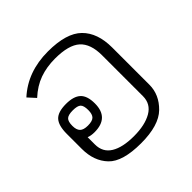

<svg xmlns="http://www.w3.org/2000/svg" viewBox="-150 -674 820 820"><g transform="rotate(-45 260.0 -264.5)"><path d="M57 -147V-238Q57 -288 76.5 -309.5Q96 -331 145 -331Q191 -331 212.5 -311Q234 -291 234 -245Q234 -159 146 -159Q125 -159 110 -165V-121Q110 -74 147.5 -51Q185 -28 253 -28Q320 -28 360.5 -51.5Q401 -75 401 -122V-369Q401 -438 366 -469.5Q331 -501 249 -501Q198 -501 156 -486Q114 -471 76 -436L45 -470Q126 -544 249 -544Q360 -544 407.5 -497Q455 -450 455 -362V-137Q455 -77 408 -31Q361 15 253 15Q142 15 99.5 -29.5Q57 -74 57 -147ZM194 -245Q194 -272 184 -281.5Q174 -291 146 -291Q119 -291 108.5 -281.5Q98 -272 98 -245Q98 -221 109 -210Q120 -199 146 -199Q173 -199 183.5 -209.5Q194 -220 194 -245Z"/></g></svg>

Font: Pridi ExtraLight
Style: Regular
Weight: 275
Designer: Katatrad Team
Foundry: CadsonDemak
Version: Version 1.001